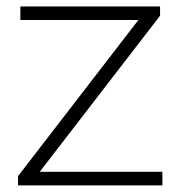

<svg xmlns="http://www.w3.org/2000/svg" viewBox="-20 -560 542 580"><path d="M34.5 0V-28L398 -499.5H41.5V-540.5H463.5V-512.5L100 -41H470.5V0Z"/></svg>

Font: Encode Sans Expanded Expanded ExtraLight
Style: Regular
Weight: 200
Width: 7
Designer: Multiple Designers
Foundry: Impallari Type
Version: Version 3.000; ttfautohint (v1.8.3) -l 8 -r 50 -G 200 -x 14 